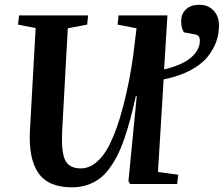

<svg xmlns="http://www.w3.org/2000/svg" viewBox="-20 -779 947 813"><path d="M284.2 14.2Q183.6 14.2 141.8 -47.4Q100.1 -108.9 106.9 -229L130.9 -660.2L56.2 -674.8L61 -713.9H353L349.1 -674.8L267.1 -659.2L243.2 -225.1Q238.8 -137.2 255.6 -101.6Q272.5 -65.9 321.8 -65.9Q356.9 -65.9 387.2 -91.1Q417.5 -116.2 439 -157.2Q474.6 -224.1 502.4 -332Q530.3 -439.9 544.9 -550.8L558.1 -659.2L478 -674.8L481.9 -713.9H689L674.8 -484.9Q753.4 -503.9 789.8 -536.1Q826.2 -568.4 826.2 -606Q826.2 -619.1 821.3 -625.5Q816.4 -631.8 803.2 -633.8L758.8 -642.1Q747.1 -660.2 747.1 -688Q747.1 -720.7 767.6 -739.7Q788.1 -758.8 824.2 -758.8Q861.3 -758.8 884.3 -734.4Q907.2 -710 907.2 -670.9Q907.2 -634.8 895.3 -601.6Q883.3 -568.4 857.4 -536.6Q831.5 -504.9 784.2 -480.2Q736.8 -455.6 672.9 -442.9L648.9 -50.8L734.9 -39.1L730 0H530.8L523.9 -12.2L559.1 -372.1H555.2Q543 -317.4 532 -275.9Q521 -234.4 506.6 -192.4Q492.2 -150.4 476.8 -120.4Q461.4 -90.3 441.7 -63.7Q421.9 -37.1 398.9 -20.8Q376 -4.4 347.2 4.9Q318.4 14.2 284.2 14.2Z"/></svg>

Font: Literata SemiBold
Style: Italic
Weight: 650
Italic angle: -2.39999°
Designer: Latin by Veronika Burian and Jose Scaglione. Greek by Irene Vlachou. Cyrillic by Vera Evstafieva
Foundry: TypeTogether
Version: Version 3.021